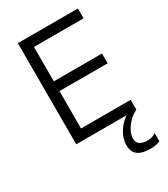

<svg xmlns="http://www.w3.org/2000/svg" viewBox="-235 -838 1054 1202"><g transform="rotate(-30 292.0 -237.0)"><path d="M97.7 -731H532.2V-660.2H173.3V-411.6H521.5V-340.8H173.3V-70.8H532.2V0H97.7ZM366.7 163.6Q366.7 127.4 381.6 95Q396.5 62.5 418.2 38.3Q439.9 14.2 461.4 0H532.2Q495.1 19 470.5 46.1Q445.8 73.2 434.3 100.1Q422.9 127 422.9 148.4Q422.9 176.8 443.6 189.9Q464.4 203.1 500 203.1Q530.3 203.1 558.1 185.1V244.1Q528.3 256.8 487.3 256.8Q425.3 256.8 396 233.4Q366.7 210 366.7 163.6Z"/></g></svg>

Font: Glacial Indifference
Style: Regular
Weight: 400
Designer: Alfredo Marco Pradil
Foundry: Alfredo Marco Pradil
Version: Version 1.312